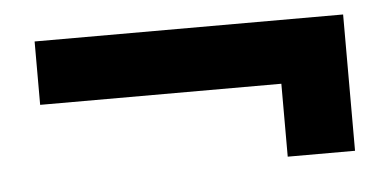

<svg xmlns="http://www.w3.org/2000/svg" viewBox="-31 -386 697 341"><g transform="rotate(-5 317.5 -215.5)"><path d="M40 -337V-224H470V-94H590V-224V-337Z"/></g></svg>

Font: FilmFarsi Display
Style: Regular
Weight: 400
Designer: Borna Izadpanah
Foundry: Borna Izadpanah
Version: Version 1.000;PS 001.000;hotconv 1.0.88;makeotf.lib2.5.64775